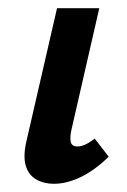

<svg xmlns="http://www.w3.org/2000/svg" viewBox="-20 -441 310 468"><path d="M111 7Q87 7 68.5 -3.5Q50 -14 43 -36.5Q36 -59 44 -95L119 -421H222L154 -124Q150 -106 152.5 -95Q155 -84 169 -84Q177 -84 186.5 -88Q196 -92 211 -103L245 -59Q211 -26 177 -9.5Q143 7 111 7Z"/></svg>

Font: Ysabeau
Style: Bold Italic
Weight: 700
Italic angle: -12°
Designer: Christian Thalmann (Catharsis Fonts)
Version: Version 2.002